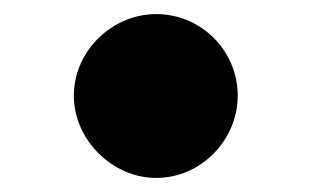

<svg xmlns="http://www.w3.org/2000/svg" viewBox="-20 -253 448 273"><path d="M202 0C266 0 318 -54 318 -117C318 -181 266 -233 202 -233C140 -233 85 -181 85 -117C85 -54 140 0 202 0Z"/></svg>

Font: Mluvka ExtraBold
Style: Regular
Weight: 800
Designer: Modified by Jiří Krblich, Original typeface by Gumpita Rahayu
Foundry: Gumpita Rahayu & Jiří Krblich
Version: Version 2.000;Glyphs 3.1.1 (3134)